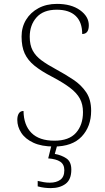

<svg xmlns="http://www.w3.org/2000/svg" viewBox="-20 -744 541 988"><path d="M258 10Q194 10 152 -9.5Q110 -29 89.5 -60.5Q69 -92 69 -127Q69 -148 77 -160.5Q85 -173 101 -173Q102 -100 142 -60Q182 -20 260 -20Q335 -20 371 -60.5Q407 -101 407 -167Q407 -207 391 -236.5Q375 -266 340 -292.5Q305 -319 248 -349Q192 -378 157.5 -406Q123 -434 107 -469Q91 -504 91 -556Q91 -604 114 -642Q137 -680 178 -702Q219 -724 273 -724Q347 -724 392 -691.5Q437 -659 437 -614Q437 -569 403 -569Q403 -630 369.5 -662Q336 -694 272 -694Q203 -694 168 -654.5Q133 -615 133 -555Q133 -513 148 -484.5Q163 -456 193.5 -433.5Q224 -411 269 -387Q317 -361 358 -333.5Q399 -306 424 -268.5Q449 -231 449 -174Q449 -93 400.5 -41.5Q352 10 258 10ZM241 224Q226 224 209 222Q192 220 174 215V187Q192 191 206 193.5Q220 196 237 196Q270 196 290.5 181Q311 166 311 132Q311 102 290 88Q269 74 228 71L248 -9H278L262 48Q296 54 321.5 71Q347 88 347 129Q347 180 317.5 202Q288 224 241 224Z"/></svg>

Font: Noto Serif Tamil ExtraLight
Style: Italic
Weight: 200
Italic angle: -12°
Designer: Indian Type Foundry, Tom Grace, and the Monotype Design Team
Foundry: Monotype Imaging Inc.
Version: Version 2.003; ttfautohint (v1.8.4.7-5d5b)